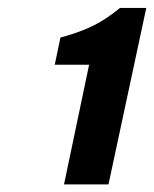

<svg xmlns="http://www.w3.org/2000/svg" viewBox="-20 -877 396 493"><path d="M288 -856.6H355.6L258.6 -403.6H144.4L208.8 -710.8H120.6L135.2 -780.6L149.2 -784.6Q192 -797 222.4 -812.6Q252.8 -828.2 282.6 -852.2Z"/></svg>

Font: Be Vietnam Pro Variable Thin
Style: Italic
Weight: 100
Italic angle: -12°
Designer: Lam Bao, Tony Le, Vietanh Nguyen
Foundry: Yellow Type Foundry
Version: Version 1.002